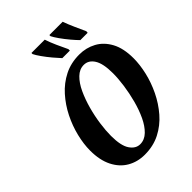

<svg xmlns="http://www.w3.org/2000/svg" viewBox="-268 -1069 1205 1205"><g transform="rotate(-45 334.5 -466.5)"><path d="M291 11Q227 11 176 -18.5Q125 -48 95.5 -106.5Q66 -165 66 -250Q66 -308 82 -373.5Q98 -439 129 -501Q160 -563 205.5 -614Q251 -665 310.5 -695Q370 -725 444 -725Q505 -725 556 -697.5Q607 -670 638 -613Q669 -556 669 -467Q669 -411 654 -346Q639 -281 608.5 -218Q578 -155 533 -103Q488 -51 427.5 -20Q367 11 291 11ZM317 -56Q356 -56 387 -86Q418 -116 441 -165Q464 -214 479.5 -272.5Q495 -331 503 -388.5Q511 -446 511 -492Q511 -578 485.5 -618.5Q460 -659 418 -659Q380 -659 349 -629Q318 -599 295 -549.5Q272 -500 256 -442Q240 -384 232 -326.5Q224 -269 224 -223Q224 -135 251 -95.5Q278 -56 317 -56ZM513 -784Q495 -802 471 -830.5Q447 -859 426.5 -888Q406 -917 398 -934V-944H516Q528 -910 546 -870Q564 -830 579 -797L578 -784ZM353 -784Q336 -802 312 -830.5Q288 -859 267.5 -888Q247 -917 239 -934V-944H357Q368 -910 386 -870Q404 -830 420 -797V-784Z"/></g></svg>

Font: Noto Serif ExtraCondensed ExtraBold
Style: Italic
Weight: 800
Width: 2
Italic angle: -12°
Designer: Monotype Design Team
Foundry: Monotype Imaging Inc.
Version: Version 2.013